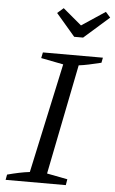

<svg xmlns="http://www.w3.org/2000/svg" viewBox="-59 -926 579 966"><g transform="rotate(5 230.0 -443.0)"><path d="M7 0 12 -27Q42 -35 70.5 -41Q99 -47 125 -50L245 -604L132 -626L138 -655H441L436 -629Q399 -620 373 -614.5Q347 -609 323 -606L212 -50L316 -30L311 0ZM288 -747 192 -859 223 -886 317 -807 436 -886 460 -859 333 -747Z"/></g></svg>

Font: Piazzolla Thin
Style: Italic
Weight: 400
Italic angle: -11.3°
Version: Version 2.005